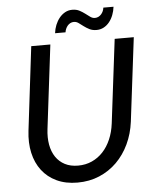

<svg xmlns="http://www.w3.org/2000/svg" viewBox="-59 -937 805 996"><g transform="rotate(-5 343.0 -439.0)"><path d="M66.5 0ZM315 -79Q354.5 -79 387.5 -94Q420.5 -109 445.2 -135.8Q470 -162.5 486 -199.8Q502 -237 507.5 -281.5L561 -717.5H660.5L607 -281.5Q599 -219.5 574 -166.5Q549 -113.5 509.8 -74.5Q470.5 -35.5 418.5 -13.5Q366.5 8.5 304.5 8.5Q243 8.5 196.2 -13.5Q149.5 -35.5 119.8 -74.5Q90 -113.5 78.2 -166.5Q66.5 -219.5 74 -281.5L126.5 -717.5H226L173 -282Q167.5 -237.5 174.2 -200.2Q181 -163 199.2 -136Q217.5 -109 246.5 -94Q275.5 -79 315 -79ZM468.5 -834.5Q479 -834.5 487.5 -839Q496 -843.5 502 -850.5Q508 -857.5 511.8 -866.2Q515.5 -875 516.5 -884H569.5Q567 -862 559.2 -841.8Q551.5 -821.5 539 -805.8Q526.5 -790 509.5 -780.8Q492.5 -771.5 471.5 -771.5Q450.5 -771.5 434.8 -779.5Q419 -787.5 406.2 -797.2Q393.5 -807 382 -815.2Q370.5 -823.5 358 -823.5Q347.5 -823.5 339 -819Q330.5 -814.5 324.5 -807.2Q318.5 -800 314.8 -791.2Q311 -782.5 310 -773.5H255.5Q258 -795.5 266.2 -816Q274.5 -836.5 287.2 -852.2Q300 -868 317 -877.5Q334 -887 354.5 -887Q376 -887 391.8 -878.8Q407.5 -870.5 420.2 -860.8Q433 -851 444.5 -842.8Q456 -834.5 468.5 -834.5Z"/></g></svg>

Font: Lato Medium
Style: Italic
Weight: 500
Italic angle: -7°
Designer: Lukasz Dziedzic
Foundry: tyPoland Lukasz Dziedzic
Version: Version 2.006; 2014-01-15